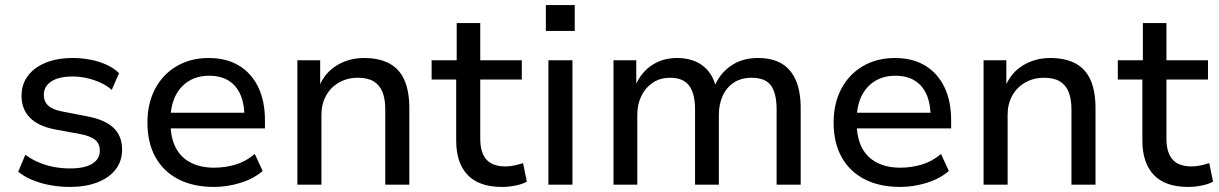

<svg xmlns="http://www.w3.org/2000/svg" viewBox="-20 -729 4814 758"><path d="M256 9Q216 9 178 2Q140 -5 107.5 -18.5Q75 -32 52 -51L80 -118Q106 -99 135 -87Q164 -75 195 -69.5Q226 -64 256 -64Q314 -64 344 -82.5Q374 -101 374 -134Q374 -162 355.5 -177Q337 -192 296 -200L197 -218Q131 -231 98 -264.5Q65 -298 65 -351Q65 -396 90 -429.5Q115 -463 160.5 -481.5Q206 -500 267 -500Q302 -500 336.5 -493.5Q371 -487 400.5 -473.5Q430 -460 450 -440L421 -374Q401 -392 375 -403.5Q349 -415 321.5 -421Q294 -427 267 -427Q212 -427 182.5 -407.5Q153 -388 153 -355Q153 -328 170.5 -312Q188 -296 225 -289L323 -270Q393 -257 427.5 -225Q462 -193 462 -138Q462 -93 436.5 -60Q411 -27 364.5 -9Q318 9 256 9Z M825 9Q743 9 684 -21.5Q625 -52 593.5 -109Q562 -166 562 -245Q562 -320 592 -377.5Q622 -435 677 -467.5Q732 -500 804 -500Q874 -500 923.5 -470Q973 -440 999.5 -385Q1026 -330 1026 -254V-222H635V-284H962L945 -267Q945 -346 909 -388Q873 -430 806 -430Q759 -430 724.5 -408.5Q690 -387 671.5 -348Q653 -309 653 -255V-247Q653 -187 673 -147.5Q693 -108 732 -87.5Q771 -67 826 -67Q868 -67 909 -79Q950 -91 986 -121L1017 -54Q981 -23 929 -7Q877 9 825 9Z M1154 0V-491H1244V-385H1239Q1261 -441 1309 -470.5Q1357 -500 1417 -500Q1477 -500 1517 -478.5Q1557 -457 1576.5 -413Q1596 -369 1596 -302V0H1501V-297Q1501 -338 1490 -365.5Q1479 -393 1455.5 -407.5Q1432 -422 1393 -422Q1351 -422 1318 -403Q1285 -384 1267 -351Q1249 -318 1249 -276V0Z M1962 9Q1871 9 1826 -38.5Q1781 -86 1781 -174V-415H1684V-491H1783V-638H1876V-491H2040V-415H1876V-181Q1876 -127 1900 -99.5Q1924 -72 1976 -72Q1994 -72 2011.5 -76Q2029 -80 2045 -85L2060 -12Q2043 -2 2015.5 3.5Q1988 9 1962 9Z M2135 -607V-709H2249V-607ZM2145 0V-491H2240V0Z M2402 0V-491H2492V-385H2486Q2499 -419 2522.5 -445Q2546 -471 2579 -485.5Q2612 -500 2652 -500Q2715 -500 2754.5 -469.5Q2794 -439 2807 -383H2799Q2818 -435 2863 -467.5Q2908 -500 2972 -500Q3028 -500 3065 -478.5Q3102 -457 3121.5 -413Q3141 -369 3141 -302V0H3046V-297Q3046 -360 3024 -391Q3002 -422 2947 -422Q2907 -422 2878 -403.5Q2849 -385 2833.5 -351.5Q2818 -318 2818 -275V0H2724V-297Q2724 -360 2700.5 -391Q2677 -422 2626 -422Q2586 -422 2557 -402.5Q2528 -383 2512 -350Q2496 -317 2496 -276V0Z M3534 9Q3452 9 3393 -21.5Q3334 -52 3302.5 -109Q3271 -166 3271 -245Q3271 -320 3301 -377.5Q3331 -435 3386 -467.5Q3441 -500 3513 -500Q3583 -500 3632.5 -470Q3682 -440 3708.5 -385Q3735 -330 3735 -254V-222H3344V-284H3671L3654 -267Q3654 -346 3618 -388Q3582 -430 3515 -430Q3468 -430 3433.5 -408.5Q3399 -387 3380.5 -348Q3362 -309 3362 -255V-247Q3362 -187 3382 -147.5Q3402 -108 3441 -87.5Q3480 -67 3535 -67Q3577 -67 3618 -79Q3659 -91 3695 -121L3726 -54Q3690 -23 3638 -7Q3586 9 3534 9Z M3863 0V-491H3953V-385H3948Q3970 -441 4018 -470.5Q4066 -500 4126 -500Q4186 -500 4226 -478.5Q4266 -457 4285.5 -413Q4305 -369 4305 -302V0H4210V-297Q4210 -338 4199 -365.5Q4188 -393 4164.5 -407.5Q4141 -422 4102 -422Q4060 -422 4027 -403Q3994 -384 3976 -351Q3958 -318 3958 -276V0Z M4671 9Q4580 9 4535 -38.5Q4490 -86 4490 -174V-415H4393V-491H4492V-638H4585V-491H4749V-415H4585V-181Q4585 -127 4609 -99.5Q4633 -72 4685 -72Q4703 -72 4720.5 -76Q4738 -80 4754 -85L4769 -12Q4752 -2 4724.5 3.5Q4697 9 4671 9Z"/></svg>

Font: Nunito Sans 10pt Medium
Style: Regular
Weight: 500
Designer: Vernon Adams
Foundry: Vernon Adams
Version: Version 3.101;gftools[0.9.27]